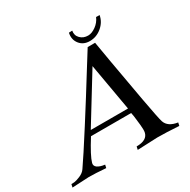

<svg xmlns="http://www.w3.org/2000/svg" viewBox="-222 -1015 1175 1188"><g transform="rotate(-30 366.0 -421.0)"><path d="M730 -22 725 0Q631 -6 571 -6L428 0L433 -22Q510 -22 520 -73Q523 -89 519.5 -125Q516 -161 512 -190L507 -218H220Q155 -115 143 -71Q138 -51 156 -38.5Q174 -26 208 -22L203 0Q129 -6 81 -6L-38 0L-33 -22Q-25 -22 -12 -23Q1 -24 29.5 -35.5Q58 -47 72 -68Q116 -131 217.5 -290.5Q319 -450 398 -578L478 -706H531Q531 -704 556 -559.5Q581 -415 609.5 -258.5Q638 -102 646 -79Q662 -32 730 -22ZM504 -252 445 -589 238 -252ZM422 -841 446 -842Q440 -810 461.5 -788Q483 -766 517 -766Q543 -766 572.5 -787Q602 -808 616 -841Q641 -840 641 -841Q633 -795 595 -763Q557 -731 509 -731Q463 -731 437.5 -763.5Q412 -796 422 -841Z"/></g></svg>

Font: GFS Artemisia
Style: Italic
Weight: 400
Italic angle: -12°
Designer: Takis Katsoulidis and George D. Matthiopoulos
Foundry: George Matthiopoulos and Takis Katsoulidis
Version: Version 1.0